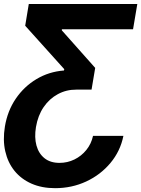

<svg xmlns="http://www.w3.org/2000/svg" viewBox="-34 -748 723 983"><path d="M597.8 -52.3Q582.2 25.7 531.5 86.3Q480.9 147 407.3 181.2Q333.7 215.4 247.9 215.4Q180.1 215.4 127.3 192.2Q74.5 168.9 40.2 126.6Q6 84.2 -7.1 26.4Q-20.2 -31.3 -8.9 -100.2Q4.4 -180.3 46.7 -242.6Q89.1 -305 152.7 -343Q216.3 -381.1 293.5 -387.1L295 -393.9L95 -616.2L113.4 -727.5H669L647.2 -598.2H282.7V-592.4L453.4 -400.4L434.7 -289.1H356.3Q305.6 -289.4 262.3 -266Q218.9 -242.7 189.5 -199.8Q160.1 -156.8 150.1 -97.5Q141.4 -44.7 152.6 -3.4Q163.9 38 193.8 62Q223.6 85.9 270.8 85.9Q311.2 85.9 347 68.5Q382.8 51 408.1 19.7Q433.4 -11.5 442.3 -52.3Z"/></svg>

Font: Inter Tight
Style: Italic
Weight: 400
Italic angle: -9.39999°
Designer: Rasmus Andersson
Foundry: rsms
Version: Version 3.002